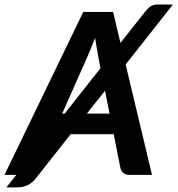

<svg xmlns="http://www.w3.org/2000/svg" viewBox="-60 -776 788 852"><path d="M406 -373.5 325.5 -272H426ZM227 -272 386 -473.5 377 -519.5Q374 -536.5 370 -559Q366 -581.5 362 -608Q352 -581.5 342.5 -559Q333 -536.5 325.5 -519L216 -272ZM497.5 -490 614.5 0H514Q497 0 487.8 -8.2Q478.5 -16.5 474.5 -29.5L444.5 -180.5H253.5L95 20.5Q78.5 39.5 58.2 47.5Q38 55.5 19.5 55.5H-31.5L12.5 0H-40L309.5 -723H442L474.5 -585.5L583.5 -723.5Q591 -732.5 597 -738.5Q603 -744.5 609.5 -748.5Q616 -752.5 623.5 -754.2Q631 -756 641.5 -756H707.5Z"/></svg>

Font: Lato 2
Style: Bold Italic
Weight: 700
Italic angle: -7°
Designer: Lukasz Dziedzic with Adam Twardoch and Botio Nikoltchev
Foundry: tyPoland Lukasz Dziedzic
Version: Version 2.015; 2015-08-06; http://www.latofonts.com/